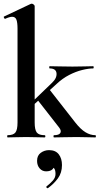

<svg xmlns="http://www.w3.org/2000/svg" viewBox="-20 -745 540 1041"><path d="M21 0Q19 0 19 -6Q19 -12 21 -12Q52 -12 63.5 -26.5Q75 -41 75 -81V-589Q75 -623 69 -638.5Q63 -654 46 -654Q32 -654 8 -643Q5 -642 2 -648Q-1 -654 1 -655L147 -724Q150 -725 152 -725Q157 -725 162.5 -720.5Q168 -716 168 -712V-81Q168 -41 179.5 -26.5Q191 -12 222 -12Q226 -12 226 -6Q226 0 222 0Q202 0 176.5 -1Q151 -2 122 -2Q93 -2 67 -1Q41 0 21 0ZM273 0Q270 0 270 -6Q270 -12 273 -12Q300 -12 307 -24Q314 -36 301 -53L180 -208L248 -260L388 -81Q417 -44 443.5 -28Q470 -12 497 -12Q500 -12 500 -6Q500 0 497 0Q477 0 451 -1Q425 -2 396 -2Q356 -2 326.5 -1Q297 0 273 0ZM132 -149 126 -165 261 -295Q289 -321 286.5 -347.5Q284 -374 249 -374Q247 -374 247 -380Q247 -386 249 -386Q275 -386 301.5 -385Q328 -384 373 -384Q414 -384 438.5 -385Q463 -386 485 -386Q488 -386 488 -380Q488 -374 485 -374Q460 -374 425.5 -365.5Q391 -357 355 -338.5Q319 -320 287 -290ZM240 275Q236 277 232.5 272.5Q229 268 233 265Q251 251 266 234.5Q281 218 281 198Q281 175 272 166Q263 157 249 156L276 137Q277 160 265.5 172Q254 184 230 184Q209 184 195 168Q181 152 181 127Q181 98 201 83.5Q221 69 246 69Q281 69 298.5 91.5Q316 114 316 150Q316 192 294 222Q272 252 240 275Z"/></svg>

Font: Cormorant Garamond Light
Style: Bold
Weight: 700
Version: Version 4.001